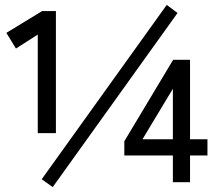

<svg xmlns="http://www.w3.org/2000/svg" viewBox="-20 -743 881 783"><path d="M134 -200V-602L45 -545L6 -609L152 -698H208V-200ZM195 20 150 -12 660 -723 704 -690ZM685 0V-109H487V-167L686 -499H755V-175H826V-109H755V0ZM561 -175H685V-381Z"/></svg>

Font: Zen Kaku Gothic New Medium
Style: Regular
Weight: 500
Designer: Yoshimichi Ohira
Foundry: Positype
Version: Version 1.002